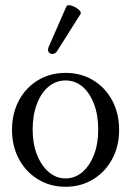

<svg xmlns="http://www.w3.org/2000/svg" viewBox="-20 -704 502 735"><path d="M231 11Q172 11 125.5 -17.5Q79 -46 52.5 -95Q26 -144 26 -207Q26 -270 52.5 -319.5Q79 -369 125.5 -397Q172 -425 231 -425Q290 -425 336.5 -397Q383 -369 409.5 -319.5Q436 -270 436 -207Q436 -144 409.5 -95Q383 -46 336.5 -17.5Q290 11 231 11ZM231 -21Q267 -21 295.5 -45.5Q324 -70 340 -112Q356 -154 356 -208Q356 -263 340 -305.5Q324 -348 296 -372Q268 -396 231 -396Q194 -396 165.5 -372Q137 -348 121 -305.5Q105 -263 105 -208Q105 -154 121.5 -112Q138 -70 166.5 -45.5Q195 -21 231 -21ZM199 -509Q192 -498 182 -497.5Q172 -497 166.5 -504.5Q161 -512 167 -526L234 -679Q237 -684 244 -684Q253 -684 265 -678Q277 -672 284.5 -664Q292 -656 288 -650Z"/></svg>

Font: Junicode
Style: Regular
Weight: 400
Designer: Peter S. Baker
Version: Version 2.100; ttfautohint (v1.8.4)